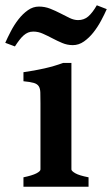

<svg xmlns="http://www.w3.org/2000/svg" viewBox="-58 -707 424 727"><path d="M30.8 0V-35.6Q64 -42.5 79.6 -50.5Q95.2 -58.6 95.2 -65.4V-316.4Q95.2 -341.3 94.7 -356.7Q94.2 -372.1 88.6 -380.6Q83 -389.2 69.8 -393.1Q56.6 -397 30.8 -399.4V-433.6Q72.8 -439.5 110.4 -448Q147.9 -456.5 181.2 -468.8H212.4V-65.4Q212.4 -59.6 227.1 -51Q241.7 -42.5 277.3 -35.6V0ZM346.2 -672.4Q337.4 -652.3 324.7 -628.7Q312 -605 295.9 -584.5Q279.8 -564 260 -550Q240.2 -536.1 217.8 -536.1Q196.8 -536.1 177.7 -544.2Q158.7 -552.2 140.6 -561.8Q122.6 -571.3 104.7 -579.3Q86.9 -587.4 68.4 -587.4Q57.1 -587.4 48.3 -583.7Q39.6 -580.1 31.5 -573Q23.4 -565.9 15.4 -555.4Q7.3 -544.9 -1.5 -531.2L-38.1 -544.9Q-29.3 -564.9 -16.8 -588.9Q-4.4 -612.8 11.7 -633.5Q27.8 -654.3 47.4 -668.2Q66.9 -682.1 89.4 -682.1Q111.8 -682.1 132.1 -674.1Q152.3 -666 170.7 -656.5Q189 -647 205.6 -638.9Q222.2 -630.9 237.8 -630.9Q259.8 -630.9 275.9 -644.5Q292 -658.2 308.6 -687Z"/></svg>

Font: Gentium Basic
Style: Bold
Weight: 700
Designer: J. Victor Gaultney and Annie Olsen
Foundry: SIL International
Version: Version 1.100